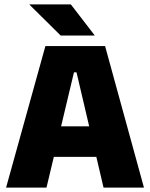

<svg xmlns="http://www.w3.org/2000/svg" viewBox="-20 -847 678 867"><path d="M7.5 0 185 -639H454.5L630 0H447.5L325.5 -520.5H314L190 0ZM175 -138.5V-276.5H461.5V-138.5ZM300 -827 407 -688V-686.5H254L113.5 -825.5V-827Z"/></svg>

Font: Anek Telugu Medium ExtraBold
Style: Regular
Weight: 800
Version: Version 1.003